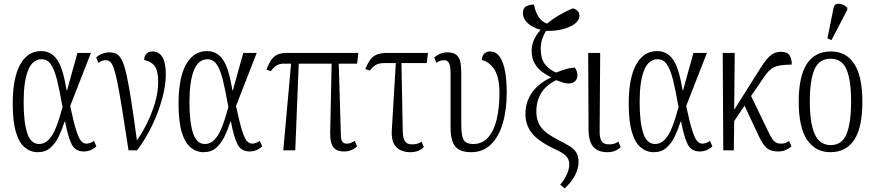

<svg xmlns="http://www.w3.org/2000/svg" viewBox="-20 -827 4807 1056"><path d="M188 10Q148 10 116.5 -16Q85 -42 67.5 -100.5Q50 -159 50 -257Q50 -398 91 -472Q132 -546 206 -546Q262 -546 294.5 -498.5Q327 -451 346 -331H349L406 -536H480L366 -244Q385 -155 399 -110.5Q413 -66 426 -51.5Q439 -37 454 -37Q475 -37 497 -52L510 -22Q480 6 441 6Q395 6 375 -32Q355 -70 338 -158H335Q322 -116 303.5 -77.5Q285 -39 257.5 -14.5Q230 10 188 10ZM195 -35Q224 -35 245 -56Q266 -77 280.5 -108.5Q295 -140 305.5 -175Q316 -210 324 -238Q308 -330 293.5 -388Q279 -446 259.5 -473.5Q240 -501 209 -501Q159 -501 134.5 -440.5Q110 -380 110 -266Q110 -156 129.5 -95.5Q149 -35 195 -35Z M687 0Q666 -137 651.5 -227.5Q637 -318 626 -372Q615 -426 605.5 -452.5Q596 -479 585.5 -487.5Q575 -496 562 -496Q554 -496 543.5 -493Q533 -490 521 -481L509 -511Q523 -524 542 -531.5Q561 -539 583 -539Q607 -539 623.5 -529Q640 -519 653 -490.5Q666 -462 677.5 -408.5Q689 -355 702.5 -268.5Q716 -182 733 -55Q759 -91 786 -144Q813 -197 831.5 -258Q850 -319 850 -376Q850 -439 830.5 -464Q811 -489 773 -497Q773 -519 785.5 -531.5Q798 -544 818 -544Q892 -544 892 -418Q892 -357 871.5 -282.5Q851 -208 815.5 -134.5Q780 -61 734 0Z M1100 10Q1060 10 1028.5 -16Q997 -42 979.5 -100.5Q962 -159 962 -257Q962 -398 1003 -472Q1044 -546 1118 -546Q1174 -546 1206.5 -498.5Q1239 -451 1258 -331H1261L1318 -536H1392L1278 -244Q1297 -155 1311 -110.5Q1325 -66 1338 -51.5Q1351 -37 1366 -37Q1387 -37 1409 -52L1422 -22Q1392 6 1353 6Q1307 6 1287 -32Q1267 -70 1250 -158H1247Q1234 -116 1215.5 -77.5Q1197 -39 1169.5 -14.5Q1142 10 1100 10ZM1107 -35Q1136 -35 1157 -56Q1178 -77 1192.5 -108.5Q1207 -140 1217.5 -175Q1228 -210 1236 -238Q1220 -330 1205.5 -388Q1191 -446 1171.5 -473.5Q1152 -501 1121 -501Q1071 -501 1046.5 -440.5Q1022 -380 1022 -266Q1022 -156 1041.5 -95.5Q1061 -35 1107 -35Z M1538 0 1581 -477H1541Q1519 -477 1503 -468Q1487 -459 1470 -436L1445 -444Q1457 -474 1470 -494.5Q1483 -515 1503.5 -525.5Q1524 -536 1560 -536H1951L1944 -477H1843L1855 -81Q1855 -60 1862.5 -48.5Q1870 -37 1888 -37Q1901 -37 1911 -41.5Q1921 -46 1931 -52L1944 -22Q1914 6 1873 6Q1829 6 1812 -19Q1795 -44 1796 -97L1804 -477H1623L1604 0Z M2237 10Q2187 10 2159 -18.5Q2131 -47 2135 -113L2157 -480H2094Q2065 -480 2048 -470.5Q2031 -461 2014 -439L1989 -447Q2001 -476 2014.5 -496Q2028 -516 2050.5 -526Q2073 -536 2113 -536H2334L2327 -480H2188L2195 -109Q2196 -70 2206.5 -51.5Q2217 -33 2246 -33Q2261 -33 2273 -36Q2285 -39 2299 -48L2311 -18Q2284 10 2237 10Z M2571 10Q2510 10 2484 -21.5Q2458 -53 2458 -127V-426Q2458 -464 2449.5 -480Q2441 -496 2423 -496Q2414 -496 2404 -493.5Q2394 -491 2380 -482L2368 -511Q2401 -539 2440 -539Q2476 -539 2492.5 -523Q2509 -507 2513 -481Q2517 -455 2517 -424V-140Q2517 -85 2529 -60Q2541 -35 2583 -35Q2633 -35 2665 -71.5Q2697 -108 2712 -171.5Q2727 -235 2727 -314Q2727 -403 2698.5 -445.5Q2670 -488 2630 -497Q2631 -521 2644 -532.5Q2657 -544 2675 -544Q2708 -544 2728.5 -514.5Q2749 -485 2758 -434Q2767 -383 2767 -318Q2767 -222 2745 -148Q2723 -74 2679.5 -32Q2636 10 2571 10Z M3086 209 3061 189Q3111 128 3111 76Q3111 50 3094 32Q3077 14 3038 -4Q2948 -45 2909 -90.5Q2870 -136 2870 -200Q2870 -250 2889 -289Q2908 -328 2940.5 -356Q2973 -384 3010 -400V-403Q2987 -413 2962.5 -431Q2938 -449 2921 -477.5Q2904 -506 2904 -549Q2904 -607 2953 -663Q2930 -669 2907.5 -681.5Q2885 -694 2870.5 -713Q2856 -732 2856 -755Q2856 -784 2875.5 -793Q2895 -802 2917 -802Q2924 -763 2941.5 -735Q2959 -707 2989 -697Q3045 -745 3130 -781Q3167 -772 3167 -740Q3167 -717 3143.5 -698Q3120 -679 3079 -667.5Q3038 -656 2983 -657Q2972 -639 2963 -614.5Q2954 -590 2954 -559Q2954 -503 2978 -473Q3002 -443 3039 -428Q3073 -442 3098.5 -448.5Q3124 -455 3142 -455Q3149 -445 3152.5 -434Q3156 -423 3156 -413Q3156 -392 3142 -379.5Q3128 -367 3104 -368Q3093 -368 3078.5 -372.5Q3064 -377 3039 -386Q2930 -333 2930 -213Q2930 -162 2956 -127Q2982 -92 3051 -57Q3089 -38 3113.5 -22.5Q3138 -7 3150 12.5Q3162 32 3162 64Q3162 97 3144.5 133.5Q3127 170 3086 209Z M3320 10Q3270 10 3244 -18.5Q3218 -47 3217 -113L3215 -536H3281L3278 -109Q3277 -70 3288 -51.5Q3299 -33 3329 -33Q3343 -33 3355.5 -36Q3368 -39 3381 -48L3394 -18Q3366 10 3320 10Z M3576 10Q3536 10 3504.5 -16Q3473 -42 3455.5 -100.5Q3438 -159 3438 -257Q3438 -398 3479 -472Q3520 -546 3594 -546Q3650 -546 3682.5 -498.5Q3715 -451 3734 -331H3737L3794 -536H3868L3754 -244Q3773 -155 3787 -110.5Q3801 -66 3814 -51.5Q3827 -37 3842 -37Q3863 -37 3885 -52L3898 -22Q3868 6 3829 6Q3783 6 3763 -32Q3743 -70 3726 -158H3723Q3710 -116 3691.5 -77.5Q3673 -39 3645.5 -14.5Q3618 10 3576 10ZM3583 -35Q3612 -35 3633 -56Q3654 -77 3668.5 -108.5Q3683 -140 3693.5 -175Q3704 -210 3712 -238Q3696 -330 3681.5 -388Q3667 -446 3647.5 -473.5Q3628 -501 3597 -501Q3547 -501 3522.5 -440.5Q3498 -380 3498 -266Q3498 -156 3517.5 -95.5Q3537 -35 3583 -35Z M3958 0 3955 -536H4021L4018 -223L4149 -431Q4174 -472 4193 -496Q4212 -520 4231.5 -531Q4251 -542 4276 -542Q4311 -542 4323 -522Q4335 -502 4335 -472Q4289 -471 4262.5 -465.5Q4236 -460 4217 -444Q4198 -428 4176 -394L4111 -299L4207 -100Q4225 -62 4239 -49.5Q4253 -37 4275 -37Q4290 -37 4300.5 -41Q4311 -45 4320 -52L4333 -22Q4320 -10 4302 -2Q4284 6 4260 6Q4219 6 4197 -13Q4175 -32 4154 -77L4075 -246L4018 -161L4016 0Z M4547 10Q4465 10 4419 -58Q4373 -126 4373 -268Q4373 -544 4550 -544Q4634 -544 4678.5 -475.5Q4723 -407 4723 -268Q4723 -125 4678 -57.5Q4633 10 4547 10ZM4549 -29Q4611 -29 4636 -90Q4661 -151 4661 -268Q4661 -386 4636 -445Q4611 -504 4548 -504Q4485 -504 4459.5 -445Q4434 -386 4434 -268Q4434 -150 4461 -89.5Q4488 -29 4549 -29ZM4553 -606 4531 -616 4564 -781Q4568 -801 4581 -805Q4594 -809 4610.5 -803Q4627 -797 4640 -785V-773Z"/></svg>

Font: Noto Serif ExtraCondensed Light
Style: Regular
Weight: 300
Width: 2
Designer: Monotype Design Team
Foundry: Monotype Imaging Inc.
Version: Version 2.014; ttfautohint (v1.8.4.7-5d5b)